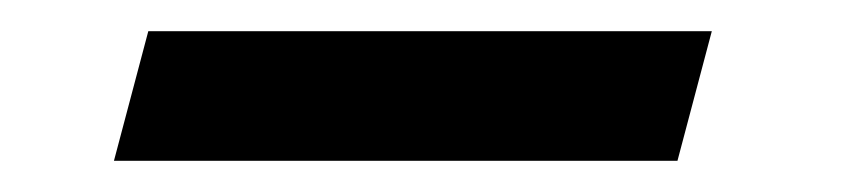

<svg xmlns="http://www.w3.org/2000/svg" viewBox="-20 -326 546 123"><path d="M75 -306H436L414 -223H53Z"/></svg>

Font: Playfair Display
Style: Bold Italic
Weight: 700
Italic angle: -14°
Designer: Claus Eggers Sørensen
Foundry: Claus Eggers Sørensen
Version: Version 1.203